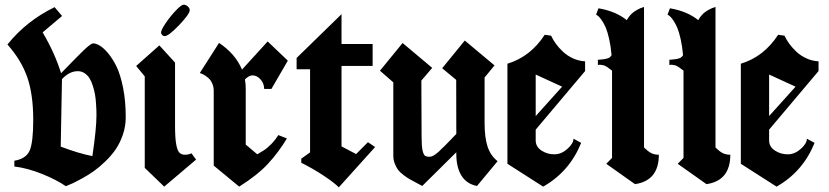

<svg xmlns="http://www.w3.org/2000/svg" viewBox="-20 -799 3579 829"><path d="M123.5 -280.8Q123.5 -391.6 97.7 -465.6Q71.8 -539.6 12.2 -606.9Q93.3 -708.5 215.8 -768.1L248 -730L164.1 -659.2Q216.8 -569.8 243.7 -482.9Q253.9 -493.2 267.3 -507.1Q280.8 -521 289.6 -530Q298.3 -539.1 309.3 -550Q320.3 -561 327.4 -568.1Q334.5 -575.2 342.5 -583Q350.6 -590.8 356.2 -595.5Q361.8 -600.1 367.2 -604.2Q372.6 -608.4 376.2 -610.1Q379.9 -611.8 382.3 -611.8Q393.6 -611.8 409.9 -602.5Q426.3 -593.3 446.3 -569.6Q466.3 -545.9 483.2 -511.5Q500 -477.1 511.5 -419.7Q522.9 -362.3 522.9 -293Q522.9 -253.9 510.5 -217.5Q498 -181.2 479.2 -153.8Q460.4 -126.5 433.8 -101.1Q407.2 -75.7 384 -59.3Q360.8 -43 333.5 -28.1Q306.2 -13.2 292 -6.8Q277.8 -0.5 264.2 4.9Q224.6 -22.5 161.9 -47.9Q99.1 -73.2 42 -80.1V-105Q92.8 -113.3 108.2 -149.2Q123.5 -185.1 123.5 -280.8ZM247.6 -457.5 242.2 -166Q318.8 -136.7 378.9 -125Q396.5 -244.6 396.5 -300.3Q396.5 -313 396.2 -323Q396 -333 394.5 -354Q393.1 -375 390.1 -391.4Q387.2 -407.7 381.1 -427.5Q375 -447.3 366.9 -460.4Q358.9 -473.6 345.7 -482.7Q332.5 -491.7 315.9 -491.7Q279.8 -491.7 247.6 -457.5Z M691.4 -643.1Q684.1 -643.1 679.7 -648.4Q675.3 -653.8 675.3 -658.2Q675.3 -669.4 695.3 -699Q715.3 -728.5 739.3 -753.7Q763.2 -778.8 772.9 -778.8Q782.2 -778.8 790.8 -771.2Q799.3 -763.7 799.3 -755.4Q799.3 -738.8 753.7 -690.9Q708 -643.1 691.4 -643.1ZM778.8 -130.9Q762.7 -130.9 753.9 -140.6Q745.1 -150.4 740.5 -177.7Q735.8 -205.1 735.8 -256.8V-528.8L668 -603L567.9 -514.2L605 -469.2V-74.2L689 6.8L826.7 -109.9L806.6 -137.2Q795.4 -130.9 778.8 -130.9Z M842.8 -483.9 925.8 -613.8Q996.6 -566.4 1024.9 -498.5L1135.7 -620.1L1222.7 -537.1L1151.9 -415H1120.6Q1120.6 -438 1105.2 -455.8Q1089.8 -473.6 1070.3 -473.6Q1055.2 -473.6 1037.6 -456.1Q1041 -434.6 1041 -418V-174.8L1090.8 -132.8Q1111.8 -145 1122.3 -151.9Q1132.8 -158.7 1150.1 -175.8Q1167.5 -192.9 1181.6 -215.8L1218.8 -201.2Q1182.6 -141.1 1137 -91.8Q1091.3 -42.5 1012.7 6.8L902.8 -84V-407.2Q902.8 -423.8 896.7 -438Q890.6 -452.1 881.8 -460.2Q873 -468.3 864 -473.9Q855 -479.5 848.6 -481.4Z M1260.7 -548.8 1454.6 -737.8V-608.9H1588.9V-514.2H1454.6V-167L1517.6 -133.8L1568.8 -185.1L1599.6 -164.1L1442.9 9.8Q1421.4 -11.7 1375.7 -41.7Q1330.1 -71.8 1280.8 -96.2V-113.8L1318.8 -141.1V-500H1260.7Z M2072.3 -268.1Q2072.3 -207 2084.7 -167.5Q2097.2 -127.9 2128.4 -103L2039.6 3.9Q1995.1 -4.4 1972.7 -40.3Q1950.2 -76.2 1950.2 -133.8V-141.6L1803.2 3.9Q1795.9 0 1777.1 -10Q1758.3 -20 1748 -25.9Q1737.8 -31.7 1722.4 -43.2Q1707 -54.7 1699 -65.4Q1690.9 -76.2 1684.6 -92.3Q1678.2 -108.4 1678.2 -127V-443.4L1620.6 -493.7L1718.3 -613.3L1846.2 -505.9L1799.3 -451.2L1800.3 -208Q1800.3 -168.9 1804.4 -150.1Q1808.6 -131.3 1814.9 -126.7Q1821.3 -122.1 1835 -122.1Q1849.6 -122.1 1872.6 -142.6Q1895.5 -163.1 1950.2 -220.7L1949.7 -454.1L1889.2 -504.4L1986.8 -624L2115.2 -516.6L2072.3 -464.4Z M2170.9 -91.8V-523.9Q2270.5 -554.2 2332 -648.9L2359.4 -645Q2367.7 -627 2380.6 -609.4Q2393.6 -591.8 2411.6 -575Q2429.7 -558.1 2454.3 -546.9Q2479 -535.6 2506.3 -534.2V-492.2L2293 -239.3V-192.9Q2293 -165 2318.8 -148.4Q2344.7 -131.8 2376 -132.8Q2404.3 -133.3 2430.2 -156.5Q2456.1 -179.7 2456.1 -200.2L2489.3 -182.1Q2439 -57.6 2325.2 6.8ZM2293 -297.9 2407.2 -424.8 2293 -477.1Z M2760.7 -162.1Q2776.9 -146 2791 -138.4Q2805.2 -130.9 2824.7 -130.9Q2824.7 -19 2721.7 -3.9L2597.7 -91.8L2622.6 -117.2V-486.8V-494.1Q2619.1 -496.6 2613 -501.2Q2606.9 -505.9 2604 -507.8Q2601.1 -509.8 2595.2 -513.2Q2589.4 -516.6 2585.7 -517.1Q2582 -517.6 2574.7 -519Q2567.4 -520.5 2561.5 -518.1V-541Q2564 -541 2571 -541.7Q2578.1 -542.5 2580.8 -542.7Q2583.5 -543 2589.4 -543.7Q2595.2 -544.4 2597.9 -545.4Q2600.6 -546.4 2605 -547.6Q2609.4 -548.8 2611.6 -550.8Q2613.8 -552.7 2616.5 -555.2Q2619.1 -557.6 2620.6 -561Q2617.2 -599.6 2610.1 -630.9Q2603 -662.1 2595.5 -679.7Q2587.9 -697.3 2578.9 -710.4Q2569.8 -723.6 2564.5 -728.3Q2559.1 -732.9 2553.7 -735.8L2564 -763.2Q2638.7 -750.5 2686.5 -711.9Q2687 -713.4 2688.5 -716.3Q2689.9 -719.2 2695.8 -726.8Q2701.7 -734.4 2709.2 -741.5Q2716.8 -748.5 2730.5 -756.3Q2744.1 -764.2 2760.7 -769Z M3069.3 -162.1Q3085.4 -146 3099.6 -138.4Q3113.8 -130.9 3133.3 -130.9Q3133.3 -19 3030.3 -3.9L2906.2 -91.8L2931.2 -117.2V-486.8V-494.1Q2927.7 -496.6 2921.6 -501.2Q2915.5 -505.9 2912.6 -507.8Q2909.7 -509.8 2903.8 -513.2Q2897.9 -516.6 2894.3 -517.1Q2890.6 -517.6 2883.3 -519Q2876 -520.5 2870.1 -518.1V-541Q2872.6 -541 2879.6 -541.7Q2886.7 -542.5 2889.4 -542.7Q2892.1 -543 2897.9 -543.7Q2903.8 -544.4 2906.5 -545.4Q2909.2 -546.4 2913.6 -547.6Q2918 -548.8 2920.2 -550.8Q2922.4 -552.7 2925 -555.2Q2927.7 -557.6 2929.2 -561Q2925.8 -599.6 2918.7 -630.9Q2911.6 -662.1 2904.1 -679.7Q2896.5 -697.3 2887.5 -710.4Q2878.4 -723.6 2873 -728.3Q2867.7 -732.9 2862.3 -735.8L2872.6 -763.2Q2947.3 -750.5 2995.1 -711.9Q2995.6 -713.4 2997.1 -716.3Q2998.5 -719.2 3004.4 -726.8Q3010.3 -734.4 3017.8 -741.5Q3025.4 -748.5 3039.1 -756.3Q3052.7 -764.2 3069.3 -769Z M3178.7 -91.8V-523.9Q3278.3 -554.2 3339.8 -648.9L3367.2 -645Q3375.5 -627 3388.4 -609.4Q3401.4 -591.8 3419.4 -575Q3437.5 -558.1 3462.2 -546.9Q3486.8 -535.6 3514.2 -534.2V-492.2L3300.8 -239.3V-192.9Q3300.8 -165 3326.7 -148.4Q3352.5 -131.8 3383.8 -132.8Q3412.1 -133.3 3438 -156.5Q3463.9 -179.7 3463.9 -200.2L3497.1 -182.1Q3446.8 -57.6 3333 6.8ZM3300.8 -297.9 3415 -424.8 3300.8 -477.1Z"/></svg>

Font: KJV1611
Style: Regular
Weight: 400
Version: Version 3.6.1